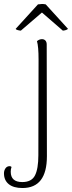

<svg xmlns="http://www.w3.org/2000/svg" viewBox="-81 -711 362 966"><path d="M-61 161Q-61 147 -53.5 136Q-46 125 -32 125Q-27 125 -23 129Q-27 140 -27 153Q-27 205 31 205Q78 205 95 171.5Q112 138 112 70L113 -412Q113 -477 105 -504Q117 -514 130 -514Q141 -514 147.5 -507Q154 -500 154 -487L155 75Q155 235 32 235Q-13 235 -37 215.5Q-61 196 -61 161ZM-2 -566 110 -689Q124 -691 131 -691Q139 -691 149 -689L261 -566Q258 -562 249.5 -559.5Q241 -557 235 -557L130 -648L24 -557Q18 -557 8.5 -559.5Q-1 -562 -2 -566Z"/></svg>

Font: Arima Madurai ExtraLight
Style: Regular
Weight: 275
Designer: Joana Correia and Natanael Gama
Foundry: NDISCOVER
Version: Version 1.019